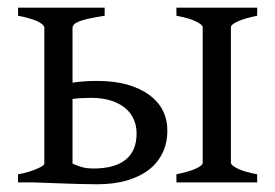

<svg xmlns="http://www.w3.org/2000/svg" viewBox="-20 -474 715 499"><path d="M216.8 -219.7Q190.4 -219.7 168.5 -216.8V-48.8Q181.2 -43 193.1 -39.6Q205.1 -36.1 223.6 -36.1Q278.3 -36.1 306.6 -59.1Q335 -82 335 -127Q335 -147 327.6 -163.8Q320.3 -180.7 305.4 -193.1Q290.5 -205.6 268.3 -212.6Q246.1 -219.7 216.8 -219.7ZM438.5 0V-21Q471.7 -27.8 489.3 -35.9Q506.8 -43.9 506.8 -50.8V-403.3Q506.8 -409.2 490.5 -417.7Q474.1 -426.3 438.5 -433.1V-454.1H648.4V-433.1Q615.2 -426.3 597.7 -418.2Q580.1 -410.2 580.1 -403.3V-50.8Q580.1 -44.9 596.4 -36.4Q612.8 -27.8 648.4 -21V0ZM252 -454.1V-433.1Q227.5 -429.2 211.7 -425.8Q195.8 -422.4 186 -418.5Q176.3 -414.6 172.4 -410.4Q168.5 -406.2 168.5 -401.4V-259.3Q197.8 -263.7 232.4 -263.7Q276.4 -263.7 310.3 -254.2Q344.2 -244.6 367.7 -227.5Q391.1 -210.4 403.1 -186.8Q415 -163.1 415 -134.3Q415 -103.5 403.1 -77.9Q391.1 -52.2 368.2 -33.9Q345.2 -15.6 311 -5.4Q276.9 4.9 232.4 4.9Q214.4 4.9 186.5 4.2Q158.7 3.4 131.8 2.4Q100.6 1.5 66.4 0H26.9V-21Q41.5 -23.4 54 -27.3Q66.4 -31.2 75.7 -35.2Q85 -39.1 90.1 -42.5Q95.2 -45.9 95.2 -48.3V-401.4Q95.2 -406.2 89.6 -411.1Q84 -416 74.5 -419.9Q64.9 -423.8 52.7 -427.2Q40.5 -430.7 26.9 -433.1V-454.1Z"/></svg>

Font: Gentium Plus CyrE
Style: Regular
Weight: 400
Designer: J. Victor Gaultney, Annie Olsen, Iska Routamaa, Becca Hirsbrunner
Foundry: SIL International
Version: Version 5.000